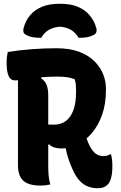

<svg xmlns="http://www.w3.org/2000/svg" viewBox="-20 -975 640 1015"><path d="M427 -292Q430 -268 437 -245.5Q444 -223 455 -202Q470 -174 487 -162Q504 -150 526 -150Q539 -150 545.5 -152Q552 -154 561 -159H567Q571 -143 572.5 -128.5Q574 -114 574 -97Q574 -59 567.5 -35Q561 -11 550 0Q539 11 526.5 15.5Q514 20 497 20Q471 20 448 12Q425 4 406 -14.5Q387 -33 372 -62Q351 -105 339 -144Q327 -183 322 -226ZM21 -700Q81 -710 148 -715Q215 -720 278 -720Q349 -720 399 -701Q449 -682 480 -650.5Q511 -619 525.5 -582Q540 -545 540 -509V-498Q540 -426 520 -369Q500 -312 466 -272Q432 -232 390 -211Q348 -190 305 -190Q285 -190 268.5 -195Q252 -200 241 -211H202V-323Q213 -319 225 -317.5Q237 -316 266 -316Q301 -316 327 -334.5Q353 -353 367.5 -391.5Q382 -430 382 -488V-503Q382 -517 380.5 -530Q379 -543 375 -556Q355 -564 333 -567Q311 -570 282 -570Q227 -570 180.5 -565Q134 -560 102.5 -555Q71 -550 59 -550Q36 -550 25.5 -573.5Q15 -597 15 -643Q15 -660 16.5 -673.5Q18 -687 21 -700ZM246 0Q233 3 221.5 4.5Q210 6 193 6Q132 6 103.5 -19.5Q75 -45 75 -103Q75 -164 75 -225Q75 -286 75 -347Q75 -408 75 -469Q75 -530 75 -591H207L197 -561Q217 -549 226 -527Q235 -505 235 -472Q235 -409 235 -346.5Q235 -284 235 -221.5Q235 -159 235 -96Q235 -73 237 -48Q239 -23 246 0ZM198 -775Q171 -775 152 -778.5Q133 -782 117 -791Q106 -797 104 -806Q102 -815 104 -824Q114 -864 138.5 -893.5Q163 -923 201.5 -939Q240 -955 293 -955H301Q353 -955 391.5 -939Q430 -923 454.5 -893.5Q479 -864 490 -824Q492 -815 489.5 -806Q487 -797 477 -791Q460 -782 441.5 -778.5Q423 -775 396 -775Q379 -803 355.5 -817Q332 -831 297 -834Q262 -831 238 -817Q214 -803 198 -775Z"/></svg>

Font: Recursive Casual ExtraBold
Style: Regular
Weight: 800
Version: Version 1.047